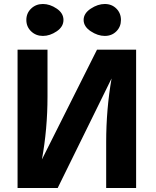

<svg xmlns="http://www.w3.org/2000/svg" viewBox="-20 -942 784 962"><path d="M68 0V-693H218V-458Q218 -295 190 -143L466 -693H662V0H512V-230Q512 -394 539 -549L269 0ZM136 -785Q112 -808 112 -842Q112 -876 136 -899Q160 -922 195 -922Q230 -922 264 -899Q298 -876 298 -842Q298 -808 264 -785Q230 -762 195 -762Q160 -762 136 -785ZM434.5 -785.5Q399 -809 399 -842Q399 -875 434.5 -898.5Q470 -922 505 -922Q540 -922 563 -899Q586 -876 586 -842Q586 -808 563 -785Q540 -762 505 -762Q470 -762 434.5 -785.5Z"/></svg>

Font: Fix15 Mono
Style: Bold
Weight: 700
Designer: Carrois Corporate & Edenspiekermann AG
Foundry: Carrois Corporate GbR & Edenspiekermann AG
Version: Version 3.206